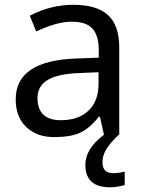

<svg xmlns="http://www.w3.org/2000/svg" viewBox="-20 -565 601 805"><path d="M234.9 -61Q308.6 -61 350.8 -100.8Q393.1 -140.6 393.1 -213.9V-262.2L314 -258.8Q221.7 -255.4 179.4 -229.5Q137.2 -203.6 137.2 -154.8Q137.2 -61 234.9 -61ZM480 -365.2V0H478Q443.8 32.2 426.8 58.8Q409.7 85.4 409.7 116.2Q409.7 161.1 454.6 161.1Q476.1 161.1 502.9 154.8V210.9Q469.2 220.2 440.9 220.2Q337.9 220.2 337.9 126Q337.9 58.1 416 0L398.9 -76.2H395Q355 -25.9 315.2 -8.1Q275.4 9.8 205.6 9.8Q135.7 9.8 90.8 -31.7Q45.9 -73.2 45.9 -148.9Q45.9 -312 303.2 -319.8L394 -323.2V-355Q394 -416 367.7 -445.1Q341.3 -474.1 280 -474.1Q218.8 -474.1 131.8 -433.1L105 -499Q191.4 -544.9 288.3 -544.9Q385.3 -544.9 432.6 -502Q480 -459 480 -365.2Z"/></svg>

Font: NotoSans
Style: Regular
Weight: 400
Designer: Monotype Design team
Foundry: Monotype Imaging Inc.
Version: Version 1.04